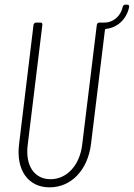

<svg xmlns="http://www.w3.org/2000/svg" viewBox="-20 -797 575 825"><path d="M527 -777H519C513 -777 509 -774 507 -767C499 -727 465 -700 430 -700H407C401 -700 397 -696 396 -690L333 -174C322 -86 267 -27 197 -27C127 -27 88 -86 99 -174L162 -690C163 -696 160 -700 154 -700H135C130 -700 125 -696 124 -690L62 -178C48 -66 101 8 193 8C286 8 357 -66 371 -178L431 -669C432 -671 433 -673 436 -673C484 -678 524 -714 535 -767C536 -773 533 -777 527 -777Z"/></svg>

Font: Barlow Condensed ExtraLight
Style: Italic
Weight: 275
Width: 3
Italic angle: -7°
Designer: Jeremy Tribby
Foundry: Tribby Type
Version: Version 1.422;hotconv 1.0.109;makeotfexe 2.5.65596